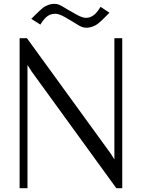

<svg xmlns="http://www.w3.org/2000/svg" viewBox="-20 -993 748 1013"><path d="M364.7 -877.9 322.3 -902.8Q291 -920.4 272 -920.4Q265.6 -920.4 259.3 -919.2Q252.9 -918 248 -916.7Q243.2 -915.5 237.8 -912.1Q232.4 -908.7 229 -906.7Q225.6 -904.8 220.9 -899.9Q216.3 -895 214.1 -892.8Q211.9 -890.6 207.8 -885Q203.6 -879.4 202.4 -877.7Q201.2 -876 197.3 -870.1Q193.4 -864.3 192.9 -863.3L145 -893.6L187.5 -935.1Q199.2 -946.3 207.8 -952.9Q216.3 -959.5 232.9 -966.1Q249.5 -972.7 268.1 -972.7Q274.9 -972.7 281 -971.4Q287.1 -970.2 294.4 -966.8Q301.8 -963.4 306.6 -960.7Q311.5 -958 321.8 -951.7Q332 -945.3 338.9 -941.4L381.3 -917.5Q413.6 -898.9 432.6 -898.9Q441.9 -898.9 450 -900.9Q458 -902.8 465.1 -907.2Q472.2 -911.6 477.1 -915Q481.9 -918.5 487.8 -925.5Q493.7 -932.6 496.3 -936Q499 -939.5 504.4 -947.5Q509.8 -955.6 510.7 -957L557.6 -925.8L515.6 -884.3Q503.9 -873.5 495.1 -866.7Q486.3 -859.9 469.7 -853.3Q453.1 -846.7 434.6 -846.7Q428.7 -846.7 423.3 -847.9Q418 -849.1 413.8 -850.3Q409.7 -851.6 403.1 -855Q396.5 -858.4 392.8 -860.6Q389.2 -862.8 379.6 -868.7Q370.1 -874.5 364.7 -877.9ZM83.5 -791.5H122.1L564.5 -182.1L582.5 -153.3H583.5V-791.5H625V0H593.8L147 -615.7L126 -648.9H125V0H83.5Z"/></svg>

Font: Resagnicto
Style: Regular
Weight: 500
Version: Version 0.9991